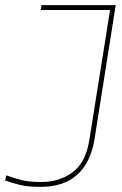

<svg xmlns="http://www.w3.org/2000/svg" viewBox="-45 -720 475 750"><path d="M-25 -15 -20 -35Q4 -26 35.5 -17.5Q67 -9 116 -9Q187 -9 238.5 -47Q290 -85 304 -173L385 -681H114L117 -700H407L324 -175Q309 -84 256 -37Q203 10 114 10Q63 10 31.5 2Q0 -6 -25 -15Z"/></svg>

Font: Georama Thin
Style: Italic
Weight: 100
Italic angle: -9°
Designer: Jean-Baptiste Levee
Foundry: Production Type
Version: Version 1.000